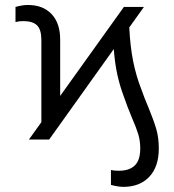

<svg xmlns="http://www.w3.org/2000/svg" viewBox="-20 -558 697 768"><path d="M95.7 0 145.5 -69.3V-397.5Q145.5 -439.9 127.9 -456.8Q110.4 -473.6 73.2 -473.6Q55.2 -473.6 42 -469.7V-530.3Q69.3 -538.1 91.8 -538.1Q151.9 -538.1 186.3 -501.7Q220.7 -465.3 220.7 -399.4V-174.3L475.6 -530.3H555.7L497.1 -448.2Q501 -370.1 512.9 -311.5Q524.9 -252.9 544.9 -202.1Q558.1 -164.6 574.2 -127Q595.7 -74.7 605.5 -40.5Q615.2 -6.3 615.2 36.1Q615.2 108.9 577.1 149.2Q539.1 189.5 472.7 189.5Q462.4 189.5 448.2 187Q434.1 184.6 423.8 181.6V122.1Q437 125 455.1 125Q497.1 125 519 104Q541 83 541 36.1Q541 5.4 533.2 -20.5Q525.4 -46.4 507.8 -86.9Q490.7 -127.4 475.6 -170.9Q459 -215.3 449.2 -260Q439.5 -304.7 435.1 -361.8L176.8 0Z"/></svg>

Font: Pretendard Light
Style: Regular
Weight: 300
Designer: Base glyphs from Inter by Rasmus Andersson; Hangeul glyphs from Noto Sans CJK(Source Han Sans) by Jang Soo-young and Kan
Foundry: Kil Hyung-jin
Version: Version 1.309